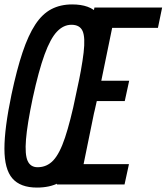

<svg xmlns="http://www.w3.org/2000/svg" viewBox="-30 -834 753 868"><path d="M137 14Q62 14 26 -27.5Q-10 -69 -10 -161.5Q-10 -254 22 -407Q46 -520 72 -597.5Q98 -675 129.5 -723Q161 -771 202 -792.5Q243 -814 296 -814Q377 -814 412.5 -772Q448 -730 445.5 -636.5Q443 -543 410 -388Q386 -277 362 -200Q338 -123 307.5 -76Q277 -29 236 -7.5Q195 14 137 14ZM140 -78Q182 -78 211 -109Q240 -140 264 -212Q288 -284 314 -407Q340 -527 348 -596Q356 -665 343.5 -693.5Q331 -722 293 -722Q257 -722 227.5 -691Q198 -660 171.5 -587.5Q145 -515 118 -391Q93 -272 87.5 -203.5Q82 -135 95 -106.5Q108 -78 140 -78ZM227 0 397 -800H703L684 -708H414L490 -771L415 -406L367 -469H554L534 -377H344L419 -440L335 -29L286 -92H553L533 0Z"/></svg>

Font: Victor Mono Thin
Style: Italic
Weight: 100
Italic angle: -12°
Monospace: yes
Designer: Rune Bjørnerås
Version: Version 1.561;gftools[0.9.30]